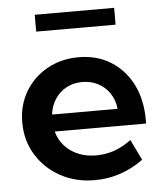

<svg xmlns="http://www.w3.org/2000/svg" viewBox="-51 -732 671 787"><g transform="rotate(-5 284.5 -338.5)"><path d="M507.8 -56.6Q416.5 9.8 308.1 9.8Q229.5 9.8 167 -24.4Q104.5 -58.6 68.1 -117.7Q31.7 -176.8 31.7 -251.5Q31.7 -322.3 64.7 -377.9Q97.7 -433.6 155 -465.8Q212.4 -498 284.7 -498Q359.9 -498 416.7 -462.6Q473.6 -427.2 505.4 -364.5Q537.1 -301.8 537.1 -218.8V-203.1H161.1Q169.9 -169.9 192.1 -144.5Q214.4 -119.1 247.6 -105Q280.8 -90.8 322.3 -90.8Q400.4 -90.8 466.8 -141.6ZM156.2 -273.4H425.8Q421.9 -310.1 403.6 -337.4Q385.3 -364.7 356.2 -380.1Q327.1 -395.5 291 -395.5Q254.4 -395.5 225.6 -379.9Q196.8 -364.3 178.7 -336.7Q160.6 -309.1 156.2 -273.4ZM447.8 -617.7H121.1V-687H447.8Z"/></g></svg>

Font: Kumbh Sans SemiBold
Style: Regular
Weight: 600
Version: Version 1.005